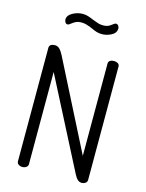

<svg xmlns="http://www.w3.org/2000/svg" viewBox="-137 -1030 848 1113"><g transform="rotate(15 286.5 -474.0)"><path d="M420 -38 142 -579V-26Q142 -14 132 -7Q122 0 109 0Q95 0 85.5 -7Q76 -14 76 -26V-706Q76 -719 85.5 -725Q95 -731 109 -731Q126 -731 138 -719Q150 -707 161 -685L431 -153V-707Q431 -719 440.5 -725Q450 -731 464 -731Q477 -731 487 -725Q497 -719 497 -707V-26Q497 -14 487 -7Q477 0 464 0Q439 0 420 -38ZM168 -877Q163 -873 158 -869.5Q153 -866 148 -866Q139 -866 134 -874Q129 -882 129 -891Q129 -916 158.5 -932Q188 -948 217 -948Q235 -948 250 -943.5Q265 -939 283 -931Q306 -922 319 -918Q332 -914 349 -914Q367 -914 378 -919Q389 -924 400 -933Q412 -943 419 -943Q428 -943 433.5 -935.5Q439 -928 439 -920Q439 -892 411 -877.5Q383 -863 355 -863Q337 -863 322.5 -867.5Q308 -872 289 -881Q267 -890 253.5 -894Q240 -898 222 -898Q205 -898 193 -892.5Q181 -887 168 -877Z"/></g></svg>

Font: Dosis
Style: Regular
Weight: 400
Designer: Edgar Tolentino, Pablo Impallari, Igino Marini
Foundry: Edgar Tolentino, Pablo Impallari, Igino Marini
Version: Version 1.007;Glyphs 3.1.1 (3134)